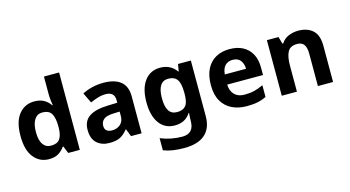

<svg xmlns="http://www.w3.org/2000/svg" viewBox="-101 -1171 3320 1822"><g transform="rotate(-15 1559.0 -260.0)"><path d="M251 10Q160 10 102.5 -61.5Q45 -133 45 -272Q45 -412 103 -484Q161 -556 255 -556Q314 -556 352 -533Q390 -510 412 -476H417Q414 -492 410 -522.5Q406 -553 406 -585V-760H555V0H441L412 -71H406Q384 -37 347 -13.5Q310 10 251 10ZM303 -109Q365 -109 390 -145.5Q415 -182 416 -255V-271Q416 -351 391.5 -393Q367 -435 301 -435Q252 -435 224 -392.5Q196 -350 196 -270Q196 -190 224 -149.5Q252 -109 303 -109Z M935 -557Q1045 -557 1103.5 -509.5Q1162 -462 1162 -364V0H1058L1029 -74H1025Q990 -30 951 -10Q912 10 844 10Q771 10 723 -32.5Q675 -75 675 -163Q675 -250 736 -291.5Q797 -333 919 -337L1014 -340V-364Q1014 -407 991.5 -427Q969 -447 929 -447Q889 -447 851 -435.5Q813 -424 775 -407L726 -508Q770 -531 823.5 -544Q877 -557 935 -557ZM956 -251Q884 -249 856 -225Q828 -201 828 -162Q828 -128 848 -113.5Q868 -99 900 -99Q948 -99 981 -127.5Q1014 -156 1014 -208V-253Z M1492 -556Q1542 -556 1582 -536Q1622 -516 1650 -476H1654L1666 -546H1792V1Q1792 118 1723 179Q1654 240 1519 240Q1461 240 1411.5 233Q1362 226 1315 208V89Q1416 131 1528 131Q1586 131 1614.5 100Q1643 69 1643 7V-4Q1643 -21 1644.5 -39Q1646 -57 1647 -71H1643Q1615 -28 1576 -9Q1537 10 1488 10Q1391 10 1336.5 -64.5Q1282 -139 1282 -272Q1282 -406 1338 -481Q1394 -556 1492 -556ZM1539 -435Q1487 -435 1460.5 -394Q1434 -353 1434 -270Q1434 -188 1460 -147.5Q1486 -107 1541 -107Q1598 -107 1625.5 -139.5Q1653 -172 1653 -253V-271Q1653 -359 1626 -397Q1599 -435 1539 -435Z M2173 -556Q2249 -556 2303.5 -527Q2358 -498 2388 -443Q2418 -388 2418 -308V-236H2066Q2068 -173 2103.5 -137Q2139 -101 2202 -101Q2255 -101 2298 -111.5Q2341 -122 2387 -144V-29Q2347 -9 2302.5 0.5Q2258 10 2195 10Q2113 10 2050 -20.5Q1987 -51 1951 -113Q1915 -175 1915 -269Q1915 -365 1947.5 -428.5Q1980 -492 2038 -524Q2096 -556 2173 -556ZM2174 -450Q2131 -450 2102.5 -422Q2074 -394 2069 -335H2278Q2277 -385 2252 -417.5Q2227 -450 2174 -450Z M2849 -556Q2937 -556 2990 -508.5Q3043 -461 3043 -356V0H2894V-319Q2894 -378 2873 -407.5Q2852 -437 2806 -437Q2738 -437 2713 -390.5Q2688 -344 2688 -257V0H2539V-546H2653L2673 -476H2681Q2707 -518 2752.5 -537Q2798 -556 2849 -556Z"/></g></svg>

Font: Noto Sans Bamum
Style: Regular
Weight: 400
Designer: Monotype Design Team
Foundry: Monotype Imaging Inc.
Version: Version 2.001